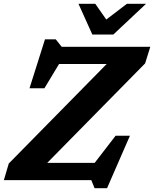

<svg xmlns="http://www.w3.org/2000/svg" viewBox="-28 -955 816 1018"><path d="M769 -707 741.5 -619 222.5 -91.5H474L585 -235.5H661L539.5 43H473.5L456 0H-7.5L18.5 -88L537.5 -615.5H285L207.5 -487H128.5L210.5 -746.5H267.5L299 -707ZM746.5 -935 573 -772H461.5L388 -935H477L535.5 -851.5L645 -935Z"/></svg>

Font: Newsreader 6pt SemiBold
Style: Italic
Weight: 600
Italic angle: -17°
Designer: Hugues Gentile
Foundry: Production Type
Version: Version 1.003; ttfautohint (v1.8.3)